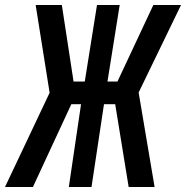

<svg xmlns="http://www.w3.org/2000/svg" viewBox="-64 -750 746 770"><path d="M-44 0 135 -378 79 -730H184L231 -423H276L325 -730H416L367 -423H407L551 -730H662L492 -379L556 0H452L398 -332H353L303 0H212L261 -332H222L68 0Z"/></svg>

Font: JetBrains Mono NL
Style: Bold Italic
Weight: 700
Italic angle: -9°
Designer: Philipp Nurullin, Konstantin Bulenkov
Foundry: JetBrains
Version: Version 2.304; ttfautohint (v1.8.4.7-5d5b)